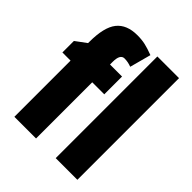

<svg xmlns="http://www.w3.org/2000/svg" viewBox="-212 -890 1015 1015"><g transform="rotate(45 295.0 -382.5)"><path d="M320 -420H230V0H68V-420H7V-506L68 -551V-560Q68 -670 106 -717.5Q144 -765 223 -765Q256 -765 282.5 -759Q309 -753 346 -739L314 -620Q301 -625 288 -627.5Q275 -630 262 -630Q230 -630 230 -573V-553H320ZM539 0H377V-760H539Z"/></g></svg>

Font: Noto Sans ExtraCondensed Black
Style: Regular
Weight: 900
Width: 2
Designer: Monotype Design Team
Foundry: Monotype Imaging Inc.
Version: Version 2.013; ttfautohint (v1.8.4.7-5d5b)